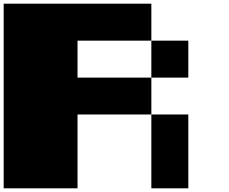

<svg xmlns="http://www.w3.org/2000/svg" viewBox="-20 -1020 1240 1040"><path d="M799.8 0V-399.9H1000V0ZM799.8 -599.6V-799.8H1000V-599.6ZM0 0V-1000H799.8V-799.8H399.9V-599.6H799.8V-399.9H399.9V0Z"/></svg>

Font: 8-bit HUD
Style: Regular
Weight: 400
Designer: lSPl
Foundry: https://fontstruct.com
Version: Version 1.0